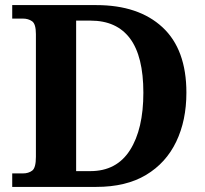

<svg xmlns="http://www.w3.org/2000/svg" viewBox="-20 -734 807 754"><path d="M28 0V-53H70Q92 -53 106.5 -64Q121 -75 121 -118V-600Q121 -640 106 -650.5Q91 -661 70 -661H28V-714H358Q524 -714 618 -627Q712 -540 712 -370Q712 -261 672 -177.5Q632 -94 553.5 -47Q475 0 358 0ZM335 -62Q438 -62 490.5 -144.5Q543 -227 543 -370Q543 -513 490.5 -583Q438 -653 336 -653H279V-62Z"/></svg>

Font: Noto Serif Test
Style: Regular
Weight: 400
Version: Version 1.000